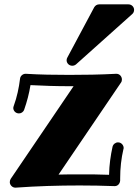

<svg xmlns="http://www.w3.org/2000/svg" viewBox="-20 -860 636 882"><path d="M547 -175C548 -177 548 -179 548 -181C548 -191 539 -206 522 -206C511 -206 500 -198 497 -186C488 -145 482 -103 481 -57C436 -59 392 -59 347 -59C314 -59 281 -59 249 -58L536 -481C539 -485 540 -490 540 -495C540 -508 530 -521 515 -521C514 -521 514 -521 513 -521C439 -517 367 -516 298 -516C230 -516 164 -517 99 -521C98 -521 98 -521 97 -521C85 -521 73 -511 72 -498C67 -457 58 -414 43 -373C42 -370 41 -367 41 -364C41 -352 51 -339 67 -339C77 -339 87 -345 91 -356C104 -393 114 -431 120 -469C178 -466 237 -464 298 -464C305 -464 311 -464 318 -464L29 -38C26 -33 25 -28 25 -23C25 -11 36 2 50 2C51 2 51 2 52 2C149 -5 247 -8 346 -8C399 -8 453 -7 506 -5C506 -5 506 -5 507 -5C521 -5 531 -16 532 -31C532 -34 532 -37 532 -40C532 -88 537 -132 547 -175ZM596 -815C596 -828 585 -840 570 -840H436C426 -840 418 -835 413 -827L289 -595C287 -592 286 -587 286 -583C286 -570 297 -558 312 -558C318 -558 324 -560 329 -564L587 -795C593 -800 596 -807 596 -815Z"/></svg>

Font: Ribeye
Style: Regular
Weight: 400
Designer: Astigmatic (AOETI)
Foundry: Astigmatic (AOETI)
Version: Version 1.000